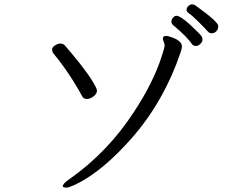

<svg xmlns="http://www.w3.org/2000/svg" viewBox="-20 -841 1040 877"><path d="M423 -427Q423 -413 407.5 -401Q392 -389 377 -389Q362 -389 356 -400Q298 -507 224 -597Q218 -605 218 -615Q218 -625 231 -633.5Q244 -642 257 -642Q270 -642 279 -630.5Q288 -619 308 -596Q395 -493 421 -436Q423 -430 423 -427ZM346 -9Q299 16 283 16Q267 16 267 9Q267 -2 296 -22Q474 -147 594 -333Q681 -466 718 -582Q732 -624 732 -632.5Q732 -641 728 -649.5Q724 -658 724 -665Q724 -677 738 -677Q748 -677 766 -670Q811 -654 811 -629Q811 -622 806 -605Q729 -377 580 -208Q458 -70 346 -9ZM786 -769Q809 -769 883 -695Q898 -680 901.5 -674Q905 -668 905 -659Q905 -650 895 -640.5Q885 -631 874.5 -631Q864 -631 857 -639Q834 -674 770 -727Q763 -733 763 -742.5Q763 -752 770.5 -760.5Q778 -769 786 -769ZM870 -818Q977 -742 977 -722Q977 -702 960 -692Q954 -689 945 -689Q936 -689 929 -697.5Q922 -706 890.5 -737.5Q859 -769 845.5 -778Q832 -787 832 -796Q832 -805 840 -813Q848 -821 856 -821Q864 -821 870 -818Z"/></svg>

Font: ToneOZ-Pinyin-WenKai-Regular
Style: Regular
Weight: 400
Designer: Fontworks Inc.
Foundry: ToneOZ
Version: Version 0.240331